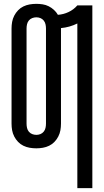

<svg xmlns="http://www.w3.org/2000/svg" viewBox="-20 -763 540 998"><path d="M382 215V-641Q362 -631 340.5 -625Q319 -619 297 -617V-120Q297 -103 294 -86Q291 -69 283 -53.5Q275 -38 263 -25.5Q251 -13 235.5 -5.5Q220 2 203 5Q186 8 169 8Q151 8 134 5Q117 2 101.5 -5.5Q86 -13 74 -25.5Q62 -38 54 -53.5Q46 -69 43 -86Q40 -103 40 -120V-615Q40 -632 43 -649Q46 -666 54 -681.5Q62 -697 74 -709.5Q86 -722 101.5 -729.5Q117 -737 134 -740Q151 -743 169 -743Q185 -743 201.5 -740.5Q218 -738 233 -730.5Q248 -723 260.5 -711.5Q273 -700 281 -686Q310 -688 336.5 -700.5Q363 -713 382 -735H460V215ZM169 -62Q180 -62 190 -66Q200 -70 207 -78.5Q214 -87 216.5 -98Q219 -109 219 -120V-615Q219 -626 216.5 -637Q214 -648 207 -656.5Q200 -665 190 -669Q180 -673 169 -673Q158 -673 147.5 -669Q137 -665 130 -656.5Q123 -648 120.5 -637Q118 -626 118 -615V-120Q118 -109 120.5 -98Q123 -87 130 -78.5Q137 -70 147.5 -66Q158 -62 169 -62Z"/></svg>

Font: Iosevka SS18
Style: Regular
Weight: 400
Monospace: yes
Designer: Belleve Invis
Foundry: Belleve Invis
Version: Version 25.1.1; ttfautohint (v1.8.4)